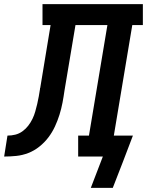

<svg xmlns="http://www.w3.org/2000/svg" viewBox="-76 -755 709 926"><path d="M362 151 420 0H301V-101H353L442 -634H288L235 -318Q231 -289 225.5 -260Q220 -231 211 -202Q202 -173 189 -145Q176 -117 157.5 -92.5Q139 -68 114 -48Q89 -28 60.5 -17Q32 -6 2.5 -3Q-27 0 -56 0L-40 -101Q-21 -101 -2.5 -105.5Q16 -110 32 -121.5Q48 -133 60 -148.5Q72 -164 80.5 -181.5Q89 -199 94 -217Q99 -235 103.5 -253.5Q108 -272 111 -290Q114 -308 117 -326V-328Q117 -329 117 -329.5Q117 -330 118 -331L168 -634H129V-735H613V-634H562L473 -101H565L517 25L468 151Z"/></svg>

Font: Iosevka Curly Slab Extended
Style: Bold Italic
Weight: 700
Width: 7
Italic angle: -9°
Monospace: yes
Designer: Belleve Invis
Foundry: Belleve Invis
Version: Version 11.0.0; ttfautohint (v1.8.3)